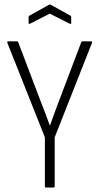

<svg xmlns="http://www.w3.org/2000/svg" viewBox="-20 -840 445 860"><path d="M185 0Q181 0 181 -6V-225L13 -648Q12 -651 13 -653Q14 -655 17 -655H55Q61 -655 62 -650L161 -389Q172 -362 182.5 -334Q193 -306 203 -278H204Q214 -306 224 -334Q234 -362 245 -390L344 -651Q346 -655 351 -655H388Q391 -655 392 -653Q393 -651 392 -648L225 -225V-6Q225 0 220 0ZM115 -734Q108 -731 108 -736V-763Q108 -769 112 -770L200 -819Q203 -821 207 -819L295 -770Q299 -769 299 -763V-736Q299 -731 292 -734L203 -779Z"/></svg>

Font: Sofia Sans Condensed Light
Style: Regular
Weight: 300
Designer: Botio Nikoltchev, Ani Petrova
Foundry: lettersoup
Version: Version 4.101